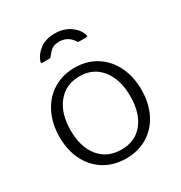

<svg xmlns="http://www.w3.org/2000/svg" viewBox="-177 -874 952 1010"><g transform="rotate(-30 299.0 -369.0)"><path d="M50 -262Q50 -343 81.5 -406.5Q113 -470 170 -505Q227 -540 300 -540Q373 -540 429.5 -505Q486 -470 517 -407Q548 -344 548 -264Q548 -184 517 -121.5Q486 -59 429.5 -24.5Q373 10 299 10Q225 10 168.5 -24.5Q112 -59 81 -120.5Q50 -182 50 -262ZM480 -264Q480 -366 431.5 -427Q383 -488 300 -488Q216 -488 167 -427Q118 -366 118 -264Q118 -162 167 -102.5Q216 -43 301 -43Q385 -43 432.5 -102.5Q480 -162 480 -264ZM391 -647Q387 -647 384.5 -648.5Q382 -650 380 -654Q351 -699 299 -699Q269 -699 253.5 -687.5Q238 -676 222 -655Q217 -647 208 -647H167Q159 -647 161 -656Q173 -694 208.5 -721Q244 -748 299 -748Q355 -748 393 -720.5Q431 -693 441 -657Q442 -655 442 -652Q442 -647 433 -647Z"/></g></svg>

Font: Libre Franklin Light
Style: Regular
Weight: 300
Designer: Pablo Impallari, Rodrigo Fuenzalida
Foundry: Impallari Type
Version: Version 1.002; ttfautohint (v1.5)